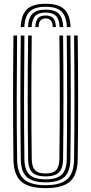

<svg xmlns="http://www.w3.org/2000/svg" viewBox="-20 -988 482 1016"><path d="M221.5 7.5Q131.2 7.5 91.8 -27.8Q52.2 -63 51.2 -144.8Q49 -303.5 49.1 -468.1Q49.2 -632.8 51.2 -800H70.5Q68.8 -643 68.5 -476.6Q68.2 -310.2 70.5 -145Q71.5 -71 106.9 -39.5Q142.2 -8 221.5 -8Q300.2 -8 335.6 -39.5Q371 -71 372 -145Q374 -307 373.9 -471.5Q373.8 -636 372 -800H391.2Q393.2 -636 393.4 -472.6Q393.5 -309.2 391.2 -144.8Q390.2 -63 350.8 -27.8Q311.2 7.5 221.5 7.5ZM221.5 -23.2Q152 -23.2 121.4 -51.6Q90.8 -80 90 -145.2Q87.8 -309.5 87.9 -472.6Q88 -635.8 90 -800H109.2Q107.5 -641 107.2 -475.8Q107 -310.5 109.2 -145.5Q110 -88 136.2 -63.5Q162.5 -39 221.5 -39Q280.2 -39 306.2 -63.5Q332.2 -88 333.2 -145.5Q335.2 -307.5 335.1 -471.8Q335 -636 333.2 -800H352.5Q354.5 -635.2 354.6 -472.4Q354.8 -309.5 352.5 -145.2Q351.8 -80 321.2 -51.6Q290.8 -23.2 221.5 -23.2ZM221.5 -54.5Q172.8 -54.5 151 -75.6Q129.2 -96.8 128.8 -145.8Q126.5 -310 126.6 -472.9Q126.8 -635.8 128.8 -800H148Q146.2 -643 146 -476.4Q145.8 -309.8 148 -146Q148.5 -105.8 165.2 -87.9Q182 -70 221.5 -70Q260.5 -70 277.1 -87.9Q293.8 -105.8 294.2 -146Q296.5 -309 296.4 -472.4Q296.2 -635.8 294.2 -800H313.8Q315.8 -634.8 315.9 -472.2Q316 -309.8 313.8 -145.8Q313 -96.5 291.4 -75.5Q269.8 -54.5 221.5 -54.5ZM221.5 -968Q153.8 -968 123.1 -939.4Q92.5 -910.8 89.5 -844.8H108.8Q111.2 -902.5 137.5 -927.4Q163.8 -952.2 221.5 -952.2Q279 -952.2 305.1 -927.4Q331.2 -902.5 334 -844.8H353.5Q350.2 -910.8 319.6 -939.4Q289 -968 221.5 -968ZM221.5 -937Q173.8 -937 152 -915.6Q130.2 -894.2 128.2 -844.8H147.5Q149.2 -885.8 166.4 -903.6Q183.5 -921.5 221.5 -921.5Q259.2 -921.5 276.4 -903.6Q293.5 -885.8 295.5 -844.8H314.8Q312.2 -894.2 290.6 -915.6Q269 -937 221.5 -937ZM221.5 -906Q193.8 -906 181 -891.8Q168.2 -877.5 166.8 -844.8H184.2Q184.8 -890.5 221.5 -890.5Q258.5 -890.5 258.8 -844.8H276Q274.5 -877.5 261.8 -891.8Q249 -906 221.5 -906Z"/></svg>

Font: Big Shoulders Inline Text SemiBold
Style: Regular
Weight: 600
Designer: Patric King
Foundry: XO Type Co
Version: Version 1.000